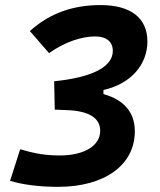

<svg xmlns="http://www.w3.org/2000/svg" viewBox="-20 -723 626 753"><path d="M208 9.8C390.1 9.8 508.8 -75.7 508.8 -208C508.8 -286.1 461.9 -333 385.7 -354V-370.1C497.1 -395 558.1 -473.1 558.1 -560.1C558.1 -652.3 493.2 -703.1 374.5 -703.1C268.1 -703.1 175.8 -672.4 97.2 -601.1L172.4 -514.6C234.9 -559.1 301.3 -580.1 353 -580.1C397.9 -580.1 422.4 -559.1 422.4 -523.4C422.4 -460.9 342.3 -419.4 192.4 -404.3L194.8 -293L245.1 -291C327.1 -287.6 373 -261.2 373 -210C373 -151.4 310.1 -113.3 214.8 -113.3C139.2 -113.3 96.7 -127.4 59.1 -137.7L19.5 -13.7C66.9 0.5 130.4 9.8 208 9.8Z"/></svg>

Font: Cascadia Mono PL
Style: Bold Italic
Weight: 700
Italic angle: -10°
Monospace: yes
Designer: Aaron Bell
Foundry: Saja Typeworks
Version: Version 2404.023